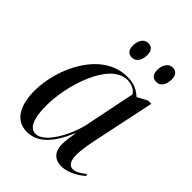

<svg xmlns="http://www.w3.org/2000/svg" viewBox="-215 -850 969 969"><g transform="rotate(45 270.0 -365.5)"><path d="M435 -630C459 -630 481 -650 481 -695C481 -727 465 -741 442 -741C413 -741 395 -712 395 -677C395 -644 411 -630 435 -630ZM260 -630C284 -630 307 -650 307 -695C307 -727 291 -741 268 -741C238 -741 221 -712 221 -677C221 -644 237 -630 260 -630ZM151 10C224 10 281 -45 328 -158H330C325 -124 320 -101 320 -72C320 -20 348 10 396 10C444 10 495 -21 521 -46L515 -54C489 -33 468 -21 447 -21C422 -21 409 -44 409 -89C409 -118 420 -181 426 -207L495 -535H472L418 -506C394 -528 365 -546 314 -546C131 -546 31 -322 31 -165C31 -63 68 10 151 10ZM189 -14C151 -14 126 -54 126 -155C126 -295 198 -535 325 -535C353 -535 380 -524 394 -501L340 -235C321 -142 253 -14 189 -14Z"/></g></svg>

Font: Noto Serif Display SemiCondensed
Style: Italic
Weight: 400
Width: 4
Italic angle: -12°
Designer: Monotype Design Team
Foundry: Monotype Imaging Inc.
Version: Version 2.009